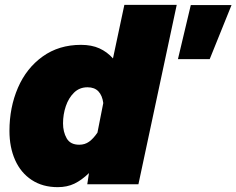

<svg xmlns="http://www.w3.org/2000/svg" viewBox="-20 -760 975 792"><path d="M446 -519 493 -740H709L551 0H340L347 -46Q317 -17 287 -2.5Q257 12 218 12Q156 12 111 -17.5Q66 -47 42.5 -99.5Q19 -152 19 -220Q19 -317 54 -398Q89 -479 156 -527Q223 -575 314 -575Q358 -575 390 -560.5Q422 -546 446 -519ZM307 -163Q330 -163 347.5 -175.5Q365 -188 382 -213L406 -335Q402 -366 386 -383Q370 -400 341 -400Q308 -400 285.5 -378Q263 -356 251.5 -322Q240 -288 240 -251Q240 -216 255 -189.5Q270 -163 307 -163ZM767 -739H935L845 -516H714Z"/></svg>

Font: Azeret Mono Black
Style: Italic
Weight: 900
Italic angle: -12°
Designer: Martin Vácha
Foundry: Displaay
Version: Version 1.000; Glyphs 3.0.3, build 3074